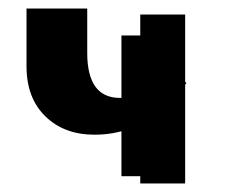

<svg xmlns="http://www.w3.org/2000/svg" viewBox="-20 -444 582 449"><path d="M201 -129Q130 -129 86 -172Q42 -215 42 -289V-424H184V-320Q184 -268 203 -241.5Q222 -215 261 -215Q285 -215 307.5 -223.5Q330 -232 348.5 -246.5Q367 -261 380 -280L416 -250Q391 -214 358 -186.5Q325 -159 285.5 -144Q246 -129 201 -129ZM264 -32V-361H372V-32ZM308 -15V-410H413V-15Z"/></svg>

Font: Ysabeau Office ExtraBold
Style: Regular
Weight: 800
Designer: Christian Thalmann (Catharsis Fonts)
Version: Version 2.001;gftools[0.9.30]; featfreeze: tnum,lnum,ss02